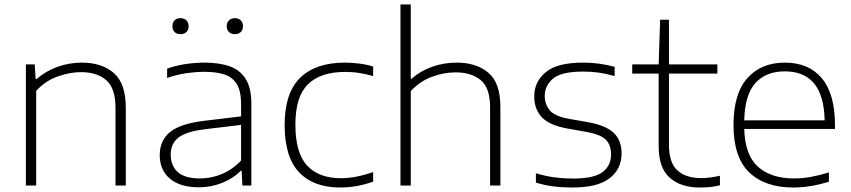

<svg xmlns="http://www.w3.org/2000/svg" viewBox="-20 -828 3798 857"><path d="M95.5 0V-540.5H135L139 -475H143Q184.5 -511 237 -529.8Q289.5 -548.5 345.5 -548.5Q434 -548.5 487.8 -502.2Q541.5 -456 541.5 -347V0H495.5V-347.5Q495.5 -434.5 454.2 -470.2Q413 -506 341.5 -506Q293.5 -506 238.8 -487.2Q184 -468.5 141.5 -422.5V0Z M868 8Q784.5 8 738.8 -30.2Q693 -68.5 693 -135.5Q693 -202 739.8 -239.2Q786.5 -276.5 893 -289L1056 -308.5V-364.5Q1056 -421.5 1036.8 -452.8Q1017.5 -484 980.8 -495.8Q944 -507.5 891 -507.5Q856 -507.5 813 -501.5Q770 -495.5 726 -480V-521.5Q762 -535 806.5 -541.8Q851 -548.5 892.5 -548.5Q959 -548.5 1005.8 -531.8Q1052.5 -515 1077.2 -474.8Q1102 -434.5 1102 -364V0H1062L1058.5 -65.5H1054Q1023.5 -33 973.5 -12.5Q923.5 8 868 8ZM742 -138.5Q742 -88.5 773.5 -60Q805 -31.5 872.5 -31.5Q923.5 -31.5 971 -51.5Q1018.5 -71.5 1056 -111.5V-270.5L893.5 -251Q811 -241 776.5 -213.8Q742 -186.5 742 -138.5ZM1028.5 -675.5Q1012 -675.5 1002 -685Q992 -694.5 992 -711Q992 -727 1002 -737Q1012 -747 1028.5 -747Q1045 -747 1054.8 -737Q1064.5 -727 1064.5 -711Q1064.5 -694.5 1054.8 -685Q1045 -675.5 1028.5 -675.5ZM785.5 -675.5Q769 -675.5 759.2 -685Q749.5 -694.5 749.5 -711Q749.5 -727 759.2 -737Q769 -747 785.5 -747Q802 -747 812 -737Q822 -727 822 -711Q822 -694.5 812 -685Q802 -675.5 785.5 -675.5Z M1498 9Q1380 9 1315.2 -58.8Q1250.5 -126.5 1250.5 -270Q1250.5 -413 1319.8 -480.8Q1389 -548.5 1519.5 -548.5Q1551.5 -548.5 1584.2 -544.2Q1617 -540 1645.5 -531V-488.5Q1615.5 -497 1585.5 -502Q1555.5 -507 1521 -507Q1410.5 -507 1354.5 -451.8Q1298.5 -396.5 1298.5 -272Q1298.5 -145 1351 -88.8Q1403.5 -32.5 1502.5 -32.5Q1533.5 -32.5 1568.2 -39Q1603 -45.5 1645.5 -60V-17.5Q1573.5 9 1498 9Z M1767.5 0V-808H1813.5V-476.5H1817Q1857.5 -512 1909.5 -530.2Q1961.5 -548.5 2019 -548.5Q2106.5 -548.5 2160 -503.2Q2213.5 -458 2213.5 -351V0H2167.5V-349Q2167.5 -436.5 2125.2 -470.8Q2083 -505 2013.5 -505Q1961 -505 1907.8 -485.2Q1854.5 -465.5 1813.5 -421.5V0Z M2535 9Q2490 9 2450.2 4Q2410.5 -1 2372 -13V-54.5Q2418.5 -41 2457.2 -36Q2496 -31 2537.5 -31Q2630.5 -31 2669 -59.5Q2707.5 -88 2707.5 -139Q2707.5 -181 2684 -204.5Q2660.5 -228 2596.5 -239.5L2511.5 -254.5Q2432 -269 2398.2 -305Q2364.5 -341 2364.5 -398Q2364.5 -462.5 2415.5 -505.5Q2466.5 -548.5 2582.5 -548.5Q2655.5 -548.5 2723.5 -529.5V-488.5Q2684 -499.5 2651.2 -504Q2618.5 -508.5 2582.5 -508.5Q2486.5 -508.5 2449 -477.5Q2411.5 -446.5 2411.5 -399.5Q2411.5 -363.5 2433 -336.5Q2454.5 -309.5 2517.5 -298L2602.5 -283Q2683 -269 2718.8 -235.5Q2754.5 -202 2754.5 -143Q2754.5 -74 2701.2 -32.5Q2648 9 2535 9Z M3105 9Q3017.5 9 2968.8 -35.2Q2920 -79.5 2920 -173.5V-499.5H2802V-540.5H2920L2926.5 -740H2966V-540.5H3182V-499.5H2966V-182Q2966 -101.5 3003.8 -67.2Q3041.5 -33 3111 -33Q3146 -33 3193.5 -43.5V-1Q3168 5 3148 7Q3128 9 3105 9Z M3521 9Q3394.5 9 3324.2 -58.5Q3254 -126 3254 -270Q3254 -409 3315.5 -478.8Q3377 -548.5 3483.5 -548.5Q3590 -548.5 3648.5 -478.5Q3707 -408.5 3707 -269.5V-252.5H3302Q3305 -136 3363.2 -83.8Q3421.5 -31.5 3525 -31.5Q3561.5 -31.5 3600 -38.5Q3638.5 -45.5 3680 -58.5V-17Q3596.5 9 3521 9ZM3483 -509.5Q3398.5 -509.5 3351.5 -457Q3304.5 -404.5 3302 -291H3661Q3658 -403.5 3613 -456.5Q3568 -509.5 3483 -509.5Z"/></svg>

Font: Encode Sans Expanded Expanded ExtraLight
Style: Regular
Weight: 200
Width: 7
Designer: Multiple Designers
Foundry: Impallari Type
Version: Version 3.000; ttfautohint (v1.8.3) -l 8 -r 50 -G 200 -x 14 